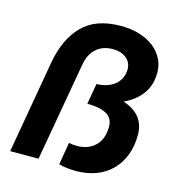

<svg xmlns="http://www.w3.org/2000/svg" viewBox="-103 -769 810 870"><g transform="rotate(15 301.5 -334.0)"><path d="M330 10Q312 10 289.5 7.5Q267 5 250 0L268 -105Q276 -103 285.5 -102Q295 -101 306 -101Q359 -101 391.5 -133Q424 -165 424 -222Q424 -264 391 -281Q358 -298 302 -298L319 -395Q342 -395 363.5 -401.5Q385 -408 401.5 -420.5Q418 -433 428 -452Q438 -471 438 -495Q438 -528 413.5 -547.5Q389 -567 351 -567Q303 -567 272.5 -539.5Q242 -512 234 -461L153 0H20L96 -436Q116 -550 179 -614Q242 -678 359 -678Q407 -678 446 -666Q485 -654 513 -632.5Q541 -611 556.5 -581Q572 -551 572 -516Q572 -456 541 -414.5Q510 -373 458 -350Q560 -317 560 -220Q560 -167 543.5 -124.5Q527 -82 497 -52Q467 -22 424.5 -6Q382 10 330 10Z"/></g></svg>

Font: Celebes
Style: Bold Italic
Weight: 700
Italic angle: -10°
Designer: Anugrah Pasau
Foundry: Lafontype
Version: Version 1.000; ttfautohint (v1.8.4)